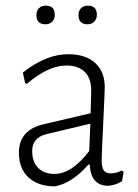

<svg xmlns="http://www.w3.org/2000/svg" viewBox="-20 -654 489 680"><path d="M142 -634Q174 -634 174 -602Q174 -587 165 -577.5Q156 -568 141 -568Q109 -568 109 -601Q109 -616 118 -625Q127 -634 142 -634ZM291 -634Q323 -634 323 -602Q323 -587 314 -577.5Q305 -568 290 -568Q258 -568 258 -601Q258 -616 267 -625Q276 -634 291 -634ZM222 -462Q283 -462 317 -431Q351 -400 351 -345Q351 -330 345.5 -216Q340 -102 340 -87Q340 -61 347.5 -50.5Q355 -40 373 -40Q391 -40 411 -50L418 -45L412 -12Q388 3 361 4Q301 2 298 -71H293Q236 -6 175 6Q115 6 81 -25.5Q47 -57 47 -113Q47 -194 135 -214L301 -253L303 -334Q303 -377 280 -399.5Q257 -422 215 -422Q151 -422 75 -357L69 -360L61 -397Q143 -462 222 -462ZM300 -216 145 -179Q94 -167 94 -119Q94 -81 115 -59.5Q136 -38 173 -38Q234 -38 296 -119Z"/></svg>

Font: Alegreya Sans Light
Style: Regular
Weight: 300
Designer: Juan Pablo del Peral
Foundry: Huerta Tipografica
Version: Version 2.007